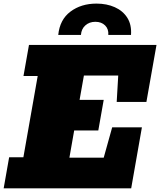

<svg xmlns="http://www.w3.org/2000/svg" viewBox="-35 -1021 869 1041"><path d="M-15.1 0 14.6 -168.5H91.8L169.4 -608.9H92.3L122.1 -777.3H813.5L758.8 -468.3H597.7L606 -611.3H419.9L396.5 -479.5H527.3L498 -313.5H367.2L341.3 -166H527.3L573.2 -330.6H734.4L676.3 0ZM280.8 -831.5Q289.1 -914.6 346.9 -958Q404.8 -1001.5 488.3 -1001.5Q543.9 -1001.5 587.6 -981.9Q631.3 -962.4 655.3 -924.6Q679.2 -886.7 675.3 -831.5H552.2Q554.7 -863.3 534.9 -883.1Q515.1 -902.8 481.9 -902.8Q449.7 -902.8 428 -883.5Q406.2 -864.3 403.8 -831.5Z"/></svg>

Font: Bevan
Style: Italic
Weight: 400
Italic angle: -10°
Designer: Vernon Adams
Foundry: Vernon Adams
Version: Version 2.100; ttfautohint (v1.8.3)